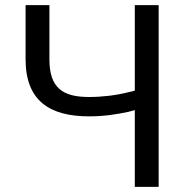

<svg xmlns="http://www.w3.org/2000/svg" viewBox="-20 -731 727 751"><path d="M80.1 -710.9V-499C80.1 -337.9 172.9 -275.9 328.1 -275.9C386.7 -275.9 438 -283.7 485.4 -294.4L507.3 -300.3V0H600.6V-710.9H507.3V-376.5C499.5 -374 491.7 -372.1 483.4 -370.6C434.1 -357.9 378.9 -351.6 328.1 -351.6C225.1 -351.6 173.3 -387.2 173.3 -499V-710.9Z"/></svg>

Font: Bert Sans
Style: Regular
Weight: 400
Designer: Christian Robertson (Google), Cristiano Sobral
Foundry: Google, Cristiano Sobral
Version: Version 3.101